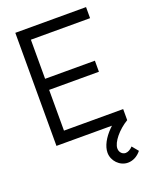

<svg xmlns="http://www.w3.org/2000/svg" viewBox="-173 -814 916 1149"><g transform="rotate(-20 285.0 -239.5)"><path d="M438.5 241C470.5 241 501 225 523.5 196.5L491 157C477 172.5 459.5 181.5 445 181.5C424.5 181.5 407 164 407 139.5C407 99 459 36.5 520.5 0V-70.5H143.5V-330H460.5V-400.5H143.5V-649.5H520.5V-720H70V0H423.5C419 4 415 8 410.5 12.5C369 54.5 343 101.5 343 143.5C343 195 386.5 241 438.5 241Z"/></g></svg>

Font: Vela Sans
Style: Regular
Weight: 400
Designer: Principal design: Mikhail Sharanda - project Manrope.
Design modification: Ravid Balaliev
Foundry: Mikhail Sharanda
Version: Version 1.001